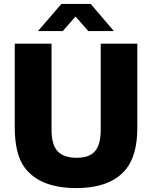

<svg xmlns="http://www.w3.org/2000/svg" viewBox="-20 -938 773 976"><path d="M678 -716V-290Q678 -147 619 -76Q541 18 367 18Q182 18 104 -88Q55 -155 55 -292V-716H242V-278Q242 -203 272.5 -169.5Q303 -136 371 -136Q434 -136 463 -169.5Q492 -203 492 -278V-716ZM559 -780H429L364 -854L299 -780H173L292 -918H441Z"/></svg>

Font: Almarai ExtraBold
Style: Regular
Weight: 800
Designer: Boutros International 2019
Foundry: Created by Boutros International 2019
Version: Version 1.10